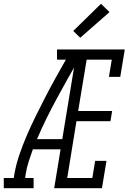

<svg xmlns="http://www.w3.org/2000/svg" viewBox="-61 -997 681 1017"><path d="M-41 0V-54H12L15 -74Q24 -126 42 -178.5Q60 -231 82 -282Q104 -333 129 -383.5Q154 -434 179.5 -483.5Q205 -533 232.5 -582.5Q260 -632 288 -681H241V-735H392L383 -681H355Q325 -629 296 -577Q267 -525 238.5 -472.5Q210 -420 184 -367Q158 -314 135 -260H269L260 -206H113Q101 -173 90.5 -140Q80 -107 75 -74L72 -54H117V0ZM226 0 347 -735H600L576 -590H516L531 -681H398L353 -409H533L524 -355H344L295 -54H428L443 -145H503L479 0ZM364 -797 327 -833 474 -977 519 -933Z"/></svg>

Font: Iosevka QP Light
Style: Italic
Weight: 300
Italic angle: -9°
Designer: Belleve Invis
Foundry: Belleve Invis
Version: Version 20.0.0; ttfautohint (v1.8.4)